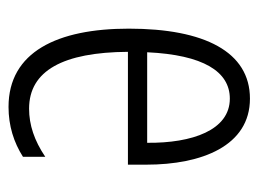

<svg xmlns="http://www.w3.org/2000/svg" viewBox="-96 -486 592 439"><g transform="rotate(90 199.5 -266.0)"><path d="M205 -542C98 -542 45 -438 45 -265C45 -102 98 10 224 10C267 10 305 -2 338 -23V-74C301 -49 265 -37 228 -37C141 -37 99 -115 98 -263H356V-305C356 -432 313 -542 205 -542ZM205 -496C277 -496 307 -410 306 -307H99C105 -435 143 -496 205 -496Z"/></g></svg>

Font: Noto Sans Gujarati UI ExtraCondensed Light
Style: Regular
Weight: 300
Width: 2
Designer: Jelle Bosma - Monotype Design Team, Universal Thirst
Foundry: Monotype Imaging Inc.
Version: Version 2.106